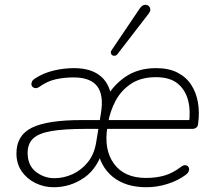

<svg xmlns="http://www.w3.org/2000/svg" viewBox="-20 -778 897 806"><path d="M205 8Q165 8 129 -9.5Q93 -27 71 -59Q49 -91 49 -134Q49 -210 114 -242Q179 -274 324 -274H405L399 -237H340Q247 -237 194 -227.5Q141 -218 118.5 -196Q96 -174 96 -136Q96 -84 130.5 -57Q165 -30 208 -30Q248 -30 285 -47Q322 -64 349 -97.5Q376 -131 384 -182L404 -305Q416 -380 387.5 -416.5Q359 -453 289 -453Q249 -453 213.5 -445Q178 -437 146 -414Q138 -408 130.5 -408Q123 -408 118 -412Q113 -416 112 -422Q111 -428 114 -435Q117 -442 126 -448Q161 -471 204 -481.5Q247 -492 291 -492Q364 -492 404.5 -456.5Q445 -421 449 -354H419Q449 -415 503.5 -453.5Q558 -492 635 -492Q689 -492 725.5 -473Q762 -454 783 -421.5Q804 -389 811 -347.5Q818 -306 812 -262L811 -254Q810 -247 803.5 -242Q797 -237 788 -237H414L420 -274H792L773 -259Q781 -313 769.5 -357Q758 -401 725.5 -427.5Q693 -454 634 -454Q571 -454 529 -425.5Q487 -397 464.5 -353.5Q442 -310 434 -264L431 -246Q415 -150 458.5 -90.5Q502 -31 593 -31Q635 -31 670 -41Q705 -51 739 -77Q748 -84 755 -84.5Q762 -85 767 -81.5Q772 -78 773.5 -72Q775 -66 772 -58.5Q769 -51 761 -45Q728 -20 683.5 -6Q639 8 595 8Q507 8 453 -36Q399 -80 388 -159H415Q392 -73 334 -32.5Q276 8 205 8ZM605 -722 474 -552Q469 -545 462.5 -544Q456 -543 451.5 -546Q447 -549 445.5 -555Q444 -561 449 -568L567 -743Q574 -753 581.5 -756Q589 -759 595.5 -757.5Q602 -756 606.5 -750.5Q611 -745 611 -737.5Q611 -730 605 -722Z"/></svg>

Font: Nunito Variable Extra Light
Style: Italic
Weight: 200
Italic angle: -9°
Designer: Vernon Adams
Foundry: Vernon Adams
Version: Version 3.602